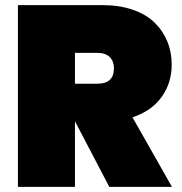

<svg xmlns="http://www.w3.org/2000/svg" viewBox="-20 -728 710 748"><path d="M423.8 -461.9Q423.8 -489.7 407.2 -505.9Q390.6 -522 359.9 -522H272V-401.9H359.9Q423.8 -401.9 423.8 -461.9ZM49.8 -708H379.9Q444.8 -708 496.8 -690.2Q548.8 -672.4 581.5 -640.6Q614.3 -608.9 631.6 -567.1Q648.9 -525.4 648.9 -476.1Q648.9 -404.8 609.6 -350.1Q570.3 -295.4 496.1 -271L649.9 0H405.8L272.9 -253.9H272V0H49.8Z"/></svg>

Font: SVN-Poppins Black
Style: Regular
Weight: 900
Designer: Ninad Kale (Devanagari), Jonny Pinhorn (Latin)
Foundry: Indian Type Foundry
Version: Version 3.002 2017